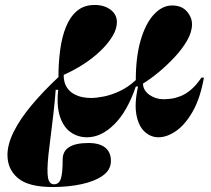

<svg xmlns="http://www.w3.org/2000/svg" viewBox="-20 -537 850 772"><path d="M192 215Q95 215 52.5 179.5Q10 144 10 86Q10 43 35.5 -8Q61 -59 107.5 -114.5Q154 -170 215 -227Q215 -284 222 -336.5Q229 -389 245.5 -429.5Q262 -470 290 -493.5Q318 -517 361 -517Q399 -517 424.5 -498Q450 -479 450 -448Q450 -420 431.5 -390Q413 -360 382.5 -331Q352 -302 313.5 -277.5Q275 -253 236 -236Q236 -207 247 -188.5Q258 -170 275.5 -160Q293 -150 311.5 -146.5Q330 -143 345 -143Q367 -143 397.5 -149Q428 -155 462 -171Q496 -187 526 -215Q526 -308 545.5 -375Q565 -442 598.5 -478.5Q632 -515 672 -515Q710 -515 731 -491.5Q752 -468 752 -439Q752 -408 732 -373.5Q712 -339 681 -306Q650 -273 616.5 -245.5Q583 -218 555 -201Q555 -187 562 -175.5Q569 -164 581 -155.5Q593 -147 607.5 -142.5Q622 -138 637 -138Q649 -138 666.5 -140Q684 -142 705 -150Q726 -158 747.5 -176Q769 -194 790 -225H800Q785 -141 754.5 -88Q724 -35 687.5 -10Q651 15 617 15Q586 15 561.5 -7.5Q537 -30 528.5 -75.5Q520 -121 535 -189H526Q492 -89 439.5 -37Q387 15 330 15Q293 15 264 -5.5Q235 -26 221 -68.5Q207 -111 214 -176H204Q200 -124 194.5 -77.5Q189 -31 184 9.5Q179 50 175 83Q168 151 173 177.5Q178 204 197 204Q217 204 224.5 182Q232 160 232 104Q232 71 258 54.5Q284 38 336 38Q380 38 403 56.5Q426 75 426 110Q426 146 393.5 169Q361 192 308 203.5Q255 215 192 215Z"/></svg>

Font: Kalnia Thin
Style: Regular
Weight: 100
Version: Version 1.105